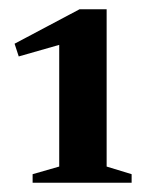

<svg xmlns="http://www.w3.org/2000/svg" viewBox="-20 -691 320 415"><path d="M108 -331V-594L20.5 -569L11.5 -596.5L152 -671H210.5V-331L264.5 -314.5V-296H50.5V-314.5Z"/></svg>

Font: Newsreader Text
Style: Bold
Weight: 700
Designer: Hugues Gentile
Foundry: Production Type
Version: Version 1.001